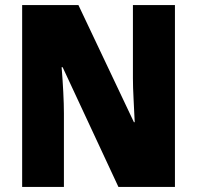

<svg xmlns="http://www.w3.org/2000/svg" viewBox="-20 -734 774 754"><path d="M667 0H445L226 -470H222Q226 -421 228.5 -372.5Q231 -324 231 -289V0H67V-714H288L506 -254H509Q507 -299 504.5 -346Q502 -393 502 -427V-714H667Z"/></svg>

Font: Noto Sans Oriya Cond Blk
Style: Regular
Weight: 900
Width: 3
Designer: Amélie Bonet and Sol Matas
Foundry: Google LLC
Version: Version 2.006; ttfautohint (v1.8.4.7-5d5b)